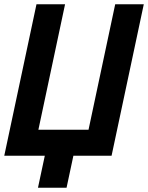

<svg xmlns="http://www.w3.org/2000/svg" viewBox="-28 -730 694 900"><path d="M150 150 182 0H-8L143 -710H277L152 -122H387L512 -710H646L495 0H316L284 150Z"/></svg>

Font: Geist Mono ExtraBold
Style: Italic
Weight: 800
Italic angle: -12°
Monospace: yes
Designer: Basement.studio, Andrés Briganti, Mateo Zaragoza
Foundry: Basement.studio, Vercel, Andrés Briganti, Guido Ferreyra, Mateo Zaragoza
Version: Version 1.500; ttfautohint (v1.8.4.7-5d5b)